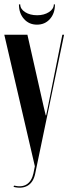

<svg xmlns="http://www.w3.org/2000/svg" viewBox="-24 -859 315 884"><path d="M102.2 -699H-4.2L136.5 -93.5L130 -61.2Q122.2 -25.5 99.5 -10.6Q76.8 4.2 40.5 -4.5L38.5 1.5Q78 11.2 104 -4.6Q130 -20.5 138 -59.5L271 -699H263L196.8 -368L188.5 -328H186.5L177 -368ZM223.8 -838.8H229Q229 -797.5 205.9 -771.5Q182.8 -745.5 146.3 -745.5Q109.8 -745.5 86.5 -771.6Q63.2 -797.7 63.2 -838.8H69.2Q69.2 -817.5 91.8 -803.1Q114.2 -788.8 147 -788.8Q178.8 -788.8 201.2 -803.2Q223.8 -817.8 223.8 -838.8Z"/></svg>

Font: Moniqa Black
Style: Regular
Weight: 900
Designer: Rajesh Rajput
Foundry: Rajesh Rajput
Version: Version 1.000